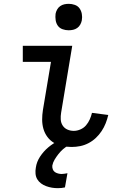

<svg xmlns="http://www.w3.org/2000/svg" viewBox="-20 -759 640 1002"><path d="M354 8Q329 8 305 3Q281 -2 261 -14Q241 -26 227 -45Q213 -64 206.5 -87Q200 -110 200 -135Q200 -160 204 -185L246 -436H99V-520H357L299 -171Q296 -153 297 -135.5Q298 -118 307 -104Q316 -90 331.5 -83Q347 -76 365 -76Q382 -76 399.5 -83.5Q417 -91 429 -105Q441 -119 448.5 -136Q456 -153 460 -170L545 -159Q540 -137 531.5 -115.5Q523 -94 510 -74.5Q497 -55 480 -39Q463 -23 442 -12Q421 -1 398.5 3.5Q376 8 354 8ZM338 -601Q322 -601 306.5 -606.5Q291 -612 282 -624.5Q273 -637 270.5 -653.5Q268 -670 270 -687Q272 -698 278 -709Q284 -720 294 -727Q304 -734 315.5 -736.5Q327 -739 339 -739Q355 -739 370.5 -733.5Q386 -728 395 -715.5Q404 -703 407 -686.5Q410 -670 407 -653Q405 -642 399 -631Q393 -620 383 -613Q373 -606 361.5 -603.5Q350 -601 338 -601ZM282 223Q266 223 251 220.5Q236 218 221 212.5Q206 207 194 198Q182 189 174.5 176.5Q167 164 165.5 148Q164 132 167 116Q171 86 189 58.5Q207 31 232 10Q257 -11 286 -25Q315 -39 345 -45L338 0Q322 8 309 19.5Q296 31 285 45Q274 59 265 74Q256 89 253 105Q252 115 255.5 124.5Q259 134 266.5 139Q274 144 283.5 146.5Q293 149 302 149Q310 149 317.5 147.5Q325 146 332 145L319 219Q310 221 301 222Q292 223 282 223Z"/></svg>

Font: Iosevka Medium Extended
Style: Italic
Weight: 500
Width: 7
Italic angle: -9°
Monospace: yes
Designer: Belleve Invis
Foundry: Belleve Invis
Version: Version 32.5.0; ttfautohint (v1.8.4)